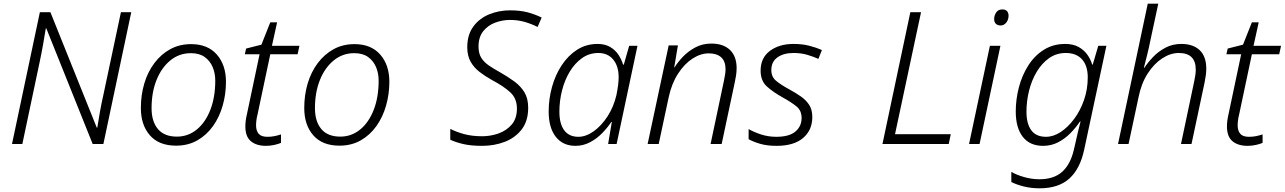

<svg xmlns="http://www.w3.org/2000/svg" viewBox="-20 -780 6959 1040"><path d="M45 0 196 -714H253L504 -89H507Q513 -127 521.5 -175Q530 -223 540 -266L635 -714H691L540 0H482L231 -626H228Q222 -588 213.5 -540Q205 -492 195 -445L101 0Z M934 9Q841 9 792 -47Q743 -103 743 -195Q743 -265 761.5 -327.5Q780 -390 816 -438Q852 -486 902 -513.5Q952 -541 1015 -541Q1105 -541 1154.5 -484.5Q1204 -428 1204 -337Q1204 -271 1186.5 -209Q1169 -147 1134.5 -98Q1100 -49 1049.5 -20Q999 9 934 9ZM938 -40Q999 -40 1046 -78.5Q1093 -117 1119.5 -185.5Q1146 -254 1146 -343Q1146 -383 1132 -416.5Q1118 -450 1089 -471Q1060 -492 1014 -492Q951 -492 903 -453Q855 -414 828 -347Q801 -280 801 -194Q801 -122 835.5 -81Q870 -40 938 -40Z M1421 10Q1369 10 1339 -15Q1309 -40 1309 -95Q1309 -125 1317 -159L1386 -486H1306L1313 -517L1396 -538L1444 -659H1481L1453 -532H1602L1592 -486H1444L1375 -160Q1371 -145 1369 -129.5Q1367 -114 1367 -101Q1367 -72 1381 -55.5Q1395 -39 1428 -39Q1449 -39 1466.5 -42.5Q1484 -46 1502 -52V-6Q1488 0 1466 5Q1444 10 1421 10Z M1819 9Q1726 9 1677 -47Q1628 -103 1628 -195Q1628 -265 1646.5 -327.5Q1665 -390 1701 -438Q1737 -486 1787 -513.5Q1837 -541 1900 -541Q1990 -541 2039.5 -484.5Q2089 -428 2089 -337Q2089 -271 2071.5 -209Q2054 -147 2019.5 -98Q1985 -49 1934.5 -20Q1884 9 1819 9ZM1823 -40Q1884 -40 1931 -78.5Q1978 -117 2004.5 -185.5Q2031 -254 2031 -343Q2031 -383 2017 -416.5Q2003 -450 1974 -471Q1945 -492 1899 -492Q1836 -492 1788 -453Q1740 -414 1713 -347Q1686 -280 1686 -194Q1686 -122 1720.5 -81Q1755 -40 1823 -40Z M2592 10Q2533 10 2492.5 1Q2452 -8 2419 -23V-82Q2452 -65 2494.5 -53.5Q2537 -42 2592 -42Q2637 -42 2680 -57Q2723 -72 2751.5 -105Q2780 -138 2780 -192Q2780 -246 2745 -279Q2710 -312 2644 -347Q2608 -367 2577.5 -390.5Q2547 -414 2529 -446Q2511 -478 2511 -524Q2511 -592 2544 -636.5Q2577 -681 2630 -702.5Q2683 -724 2742 -724Q2797 -724 2837 -713.5Q2877 -703 2914 -685L2892 -634Q2858 -651 2821.5 -661.5Q2785 -672 2742 -672Q2702 -672 2662.5 -657.5Q2623 -643 2597.5 -611Q2572 -579 2572 -528Q2572 -491 2586.5 -467.5Q2601 -444 2627 -426Q2653 -408 2686 -390Q2730 -365 2765 -339.5Q2800 -314 2820.5 -280.5Q2841 -247 2841 -196Q2841 -124 2805.5 -78.5Q2770 -33 2713.5 -11.5Q2657 10 2592 10Z M3097 10Q3029 10 2990.5 -39Q2952 -88 2952 -176Q2952 -244 2970 -309Q2988 -374 3022.5 -426.5Q3057 -479 3106 -510.5Q3155 -542 3217 -542Q3258 -542 3286 -525Q3314 -508 3330.5 -482.5Q3347 -457 3355 -430H3359L3388 -532H3433L3320 0H3274L3294 -119H3291Q3271 -89 3242 -59Q3213 -29 3176 -9.5Q3139 10 3097 10ZM3113 -39Q3154 -39 3196 -69Q3238 -99 3271 -150Q3304 -201 3319 -265Q3325 -295 3328 -318.5Q3331 -342 3331 -362Q3331 -422 3301.5 -457.5Q3272 -493 3221 -493Q3172 -493 3133 -465.5Q3094 -438 3066.5 -392.5Q3039 -347 3024.5 -290.5Q3010 -234 3010 -175Q3010 -110 3036 -74.5Q3062 -39 3113 -39Z M3488 0 3602 -534H3652L3632 -415H3634Q3651 -443 3679 -472.5Q3707 -502 3746 -523Q3785 -544 3833 -544Q3898 -544 3934 -509.5Q3970 -475 3970 -411Q3970 -392 3967 -371.5Q3964 -351 3960 -334L3889 0H3829L3901 -341Q3905 -361 3907.5 -376Q3910 -391 3910 -405Q3910 -448 3886.5 -469.5Q3863 -491 3819 -491Q3775 -491 3731 -462.5Q3687 -434 3652.5 -380.5Q3618 -327 3602 -253L3548 0Z M4186 10Q4135 10 4097.5 -1Q4060 -12 4035 -26V-81Q4062 -65 4101.5 -52Q4141 -39 4185 -39Q4255 -39 4288.5 -67.5Q4322 -96 4322 -141Q4322 -181 4294.5 -203.5Q4267 -226 4220 -252Q4166 -282 4133 -312.5Q4100 -343 4100 -397Q4100 -467 4150.5 -504.5Q4201 -542 4278 -542Q4326 -542 4364.5 -532Q4403 -522 4432 -509L4413 -461Q4387 -473 4353 -483Q4319 -493 4278 -493Q4225 -493 4191.5 -469.5Q4158 -446 4158 -400Q4158 -364 4183.5 -342.5Q4209 -321 4257 -295Q4290 -277 4318 -257.5Q4346 -238 4363 -212Q4380 -186 4380 -146Q4380 -75 4330 -32.5Q4280 10 4186 10Z M4760 0 4911 -714H4969L4828 -53H5130L5119 0Z M5400 -642Q5384 -642 5374.5 -651Q5365 -660 5365 -677Q5365 -696 5376 -712.5Q5387 -729 5409 -729Q5427 -729 5435 -719.5Q5443 -710 5443 -695Q5443 -673 5430.5 -657.5Q5418 -642 5400 -642ZM5229 0 5342 -532H5399L5286 0Z M5611 240Q5565 240 5525.5 230Q5486 220 5458 206V151Q5485 167 5527 179Q5569 191 5610 191Q5689 191 5734 150Q5779 109 5797 30L5806 -9Q5811 -34 5819 -66Q5827 -98 5833 -122H5830Q5808 -89 5778 -58.5Q5748 -28 5711 -9Q5674 10 5630 10Q5558 10 5520 -39Q5482 -88 5482 -176Q5482 -242 5499 -307Q5516 -372 5550 -425.5Q5584 -479 5634.5 -510.5Q5685 -542 5750 -542Q5793 -542 5822.5 -525.5Q5852 -509 5870 -483.5Q5888 -458 5896 -430H5899L5929 -532H5973L5853 29Q5831 134 5772.5 187Q5714 240 5611 240ZM5646 -39Q5686 -39 5725.5 -65Q5765 -91 5798.5 -136Q5832 -181 5852 -239Q5872 -297 5872 -361Q5872 -424 5841 -458.5Q5810 -493 5753 -493Q5702 -493 5662.5 -465Q5623 -437 5595.5 -391Q5568 -345 5554 -288.5Q5540 -232 5540 -175Q5540 -110 5566 -74.5Q5592 -39 5646 -39Z M6036 0 6197 -760H6254L6211 -560Q6204 -524 6194.5 -486Q6185 -448 6176 -413H6179Q6197 -441 6225.5 -471Q6254 -501 6292.5 -521.5Q6331 -542 6379 -542Q6443 -542 6478.5 -508Q6514 -474 6514 -408Q6514 -391 6511.5 -372.5Q6509 -354 6505 -334L6434 0H6377L6449 -341Q6457 -378 6457 -403Q6457 -493 6365 -493Q6320 -493 6275.5 -464Q6231 -435 6196.5 -381.5Q6162 -328 6147 -253L6093 0Z M6738 10Q6686 10 6656 -15Q6626 -40 6626 -95Q6626 -125 6634 -159L6703 -486H6623L6630 -517L6713 -538L6761 -659H6798L6770 -532H6919L6909 -486H6761L6692 -160Q6688 -145 6686 -129.5Q6684 -114 6684 -101Q6684 -72 6698 -55.5Q6712 -39 6745 -39Q6766 -39 6783.5 -42.5Q6801 -46 6819 -52V-6Q6805 0 6783 5Q6761 10 6738 10Z"/></svg>

Font: Noto Sans Light
Style: Italic
Weight: 300
Italic angle: -12°
Designer: Monotype Design Team
Foundry: Monotype Imaging Inc.
Version: Version 2.013; ttfautohint (v1.8.4.7-5d5b)